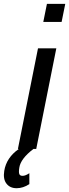

<svg xmlns="http://www.w3.org/2000/svg" viewBox="-75 -782 362 1008"><path d="M248.5 -667H152.3L171.4 -761.7H267.6ZM44.4 141.1Q58.1 141.1 79.1 127.4V184.6Q46.4 206.1 12.2 206.1Q-22.5 206.1 -41 182.1Q-59.6 158.2 -52.7 115.2Q-41.5 45.4 23.9 0H19L124.5 -528.3H220.7L115.2 0H100.6Q33.2 51.3 26.4 98.1Q22.5 122.1 26.4 131.8Q30.3 141.6 44.4 141.1Z"/></svg>

Font: RobotoCondensed-Italic
Style: Italic
Weight: 400
Designer: Google
Version: Version 1.200311; 2013